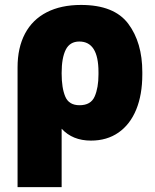

<svg xmlns="http://www.w3.org/2000/svg" viewBox="-20 -557 626 774"><path d="M306.6 -537.1Q440.4 -537.1 497.1 -461.2Q553.7 -385.3 553.7 -266.6V-256.8Q553.7 -175.3 529.1 -115.2Q504.4 -55.2 457.8 -22.7Q411.1 9.8 346.7 9.8Q272.5 9.8 228.5 -38.1V197.3H50.8V-285.2Q50.8 -364.7 80.8 -421.4Q110.8 -478 168.5 -507.6Q226.1 -537.1 306.6 -537.1ZM300.8 -132.8Q346.2 -132.8 361.6 -168Q377 -203.1 377 -256.8V-266.6Q377 -389.6 299.8 -389.6Q261.7 -389.6 245.1 -356.7Q228.5 -323.7 228.5 -262.7V-260.7Q228.5 -202.1 243.2 -167.5Q257.8 -132.8 300.8 -132.8Z"/></svg>

Font: Pretendard GOV Black
Style: Regular
Weight: 900
Designer: Base glyphs from Inter by Rasmus Andersson; Hangeul glyphs from Noto Sans CJK(Source Han Sans) by Jang Soo-young and Kan
Foundry: Kil Hyung-jin
Version: Version 1.309